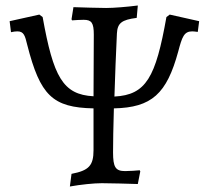

<svg xmlns="http://www.w3.org/2000/svg" viewBox="-20 -666 756 698"><path d="M597 -613 585 -604C546 -384 511 -321 396 -315C398 -392 402 -474 405 -544C407 -582 422 -594 477 -601L481 -646C442 -641 394 -637 366 -637C336 -637 281 -639 247 -640L240 -596L242 -592C255 -593 274 -594 284 -594C313 -594 321 -583 321 -540L320 -316C208 -322 174 -387 135 -604L123 -613L15 -589L20 -549C29 -551 37 -552 43 -552C67 -552 71 -536 79 -503C126 -319 171 -275 320 -272V-120C320 -64 303 -46 240 -34L234 12C273 5 321 0 350 0C384 0 445 2 481 3L490 -43L488 -47C476 -46 453 -44 435 -44C400 -44 391 -58 391 -112C391 -148 392 -206 394 -272C532 -275 586 -325 628 -479C642 -532 649 -552 679 -552C684 -552 691 -551 699 -550L704 -589Z"/></svg>

Font: Alegreya SC
Style: Regular
Weight: 400
Designer: Juan Pablo del Peral
Foundry: Huerta Tipografica
Version: Version 2.007;PS 002.007;hotconv 1.0.88;makeotf.lib2.5.64775